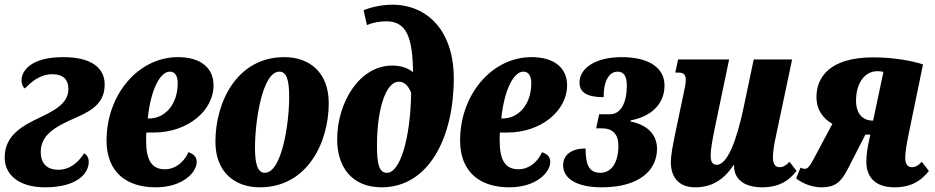

<svg xmlns="http://www.w3.org/2000/svg" viewBox="-25 -790 3994 820"><path d="M168 10C301 10 354 -47 354 -99C354 -119 343 -131 334 -135C312 -100 276 -65 224 -65C171 -65 149 -97 149 -140C149 -211 203 -246 298 -287C382 -323 422 -359 422 -430C422 -485 385 -546 245 -546C109 -546 67 -489 67 -447C67 -429 74 -418 81 -412C110 -441 146 -473 199 -473C245 -473 267 -449 267 -412C267 -361 235 -330 147 -289C66 -251 -5 -210 -5 -117C-5 -44 55 10 168 10Z M640 10C757 10 815 -55 815 -98C815 -117 806 -131 780 -140C757 -90 717 -67 680 -67C624 -67 599 -104 599 -190C599 -202 599 -212 600 -224H632C777 -224 887 -318 887 -425C887 -501 831 -546 735 -546C565 -546 430 -385 430 -190C430 -55 515 10 640 10ZM606 -284C619 -410 660 -484 700 -484C725 -484 734 -462 734 -435C734 -342 678 -284 612 -284Z M1085 10C1287 10 1379 -181 1379 -349C1379 -480 1298 -546 1189 -546C987 -546 895 -354 895 -185C895 -56 976 10 1085 10ZM1106 -52C1075 -52 1064 -90 1064 -160C1064 -271 1095 -484 1168 -484C1199 -484 1210 -449 1210 -375C1210 -264 1179 -52 1106 -52Z M1605 10C1806 10 1913 -203 1913 -455C1913 -660 1799 -770 1650 -770C1601 -770 1549 -756 1528 -746L1542 -683C1565 -693 1596 -699 1625 -699C1714 -699 1737 -625 1739 -482C1713 -503 1680 -510 1650 -510C1510 -510 1415 -352 1415 -195C1415 -79 1476 10 1605 10ZM1628 -52C1593 -52 1585 -91 1585 -170C1585 -318 1621 -441 1678 -441C1695 -441 1715 -433 1731 -394C1728 -196 1683 -52 1628 -52Z M2150 10C2267 10 2325 -55 2325 -98C2325 -117 2316 -131 2290 -140C2267 -90 2227 -67 2190 -67C2134 -67 2109 -104 2109 -190C2109 -202 2109 -212 2110 -224H2142C2287 -224 2397 -318 2397 -425C2397 -501 2341 -546 2245 -546C2075 -546 1940 -385 1940 -190C1940 -55 2025 10 2150 10ZM2116 -284C2129 -410 2170 -484 2210 -484C2235 -484 2244 -462 2244 -435C2244 -342 2188 -284 2122 -284Z M2545 10C2702 10 2781 -60 2781 -155C2781 -219 2735 -258 2668 -271L2669 -276C2749 -291 2813 -340 2813 -425C2813 -500 2747 -546 2630 -546C2520 -546 2450 -500 2450 -437C2450 -396 2481 -375 2553 -375C2553 -448 2578 -484 2613 -484C2641 -484 2652 -461 2652 -425C2652 -350 2626 -302 2580 -302H2534L2521 -242H2545C2592 -242 2616 -217 2616 -167C2616 -94 2585 -52 2539 -52C2488 -52 2476 -91 2476 -156C2418 -156 2380 -130 2380 -84C2380 -29 2435 10 2545 10Z M2944 10C3012 10 3064 -19 3108 -85H3110V-81C3110 -28 3149 10 3231 10C3308 10 3349 -24 3377 -60L3347 -99C3333 -84 3320 -76 3304 -76C3285 -76 3276 -92 3276 -117C3276 -143 3282 -178 3290 -214L3358 -536H3194L3150 -327C3121 -191 3082 -86 3036 -86C3014 -86 3010 -107 3010 -126C3010 -150 3017 -191 3029 -249L3089 -536H2871L2859 -480H2874C2897 -480 2904 -467 2904 -450C2904 -434 2899 -410 2893 -383L2860 -226C2848 -168 2840 -125 2840 -98C2840 -41 2867 10 2944 10Z M3484 10C3540 10 3566 -11 3594 -65L3671 -215H3692L3686 -187C3680 -159 3675 -129 3675 -99C3675 -43 3704 10 3796 10C3873 10 3914 -24 3942 -60L3912 -99C3898 -84 3885 -76 3869 -76C3850 -76 3841 -92 3841 -117C3841 -135 3846 -171 3855 -214L3917 -515C3878 -528 3799 -545 3704 -545C3512 -545 3462 -454 3462 -376C3462 -320 3491 -283 3530 -261L3450 -111C3430 -73 3421 -69 3412 -69C3406 -69 3400 -71 3394 -74L3375 -28C3386 -19 3428 10 3484 10ZM3702 -275C3658 -275 3631 -306 3631 -360C3631 -427 3662 -486 3723 -486C3731 -486 3739 -485 3748 -483L3704 -275Z"/></svg>

Font: Noto Serif ExtraCondensed Black
Style: Italic
Weight: 900
Width: 2
Italic angle: -12°
Designer: Monotype Design Team
Foundry: Monotype Imaging Inc.
Version: Version 2.014